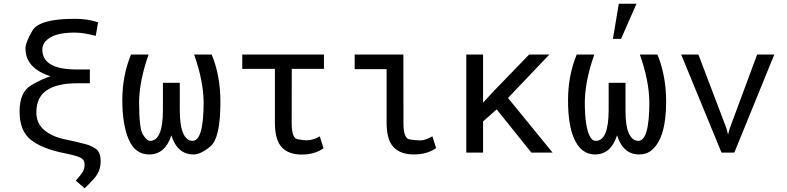

<svg xmlns="http://www.w3.org/2000/svg" viewBox="-20 -822 4241 1034"><path d="M252 -411.1Q117.2 -454.6 117.2 -561Q117.2 -593.3 154.5 -657Q191.9 -720.7 381.8 -720.7Q454.6 -720.7 508.3 -701.7L495.6 -628.9Q428.7 -646.5 382.8 -646.5Q295.9 -646.5 252 -620.8Q208 -595.2 208 -554.7Q208 -447.8 394.5 -447.8H463.9V-373.5H394.5Q286.6 -373.5 231.2 -335.4Q175.8 -297.4 175.8 -216.8Q175.8 -155.3 221.4 -118.9Q267.1 -82.5 340.8 -69.3L395 -57.1Q421.4 -50.8 444.6 -44.7Q467.8 -38.6 495.1 -21.2Q522.5 -3.9 522 48.8Q521.5 101.6 485.1 141.4Q448.7 181.2 435.5 191.9L388.2 150.9Q416 119.6 425.8 103.3Q435.5 86.9 435.5 63Q435.5 39.6 416.5 29.1Q397.5 18.6 359.9 10.3L331.5 3.9Q209.5 -19.5 147.5 -67.9Q85.4 -116.2 85.4 -221.7Q85.4 -327.1 149.4 -363.8Q213.4 -400.4 252 -411.1Z M788.1 -63.5Q857.4 -63.5 857.4 -230V-376H948.2V-230Q948.2 -144.5 966.6 -104Q984.9 -63.5 1017.1 -63.5Q1076.7 -63.5 1076.7 -273.4Q1074.7 -389.6 1025.4 -528.3H1120.1Q1167 -414.6 1167 -273.4Q1167 -80.1 1114.7 -35.2Q1062.5 9.8 1022 9.8Q935.1 9.8 902.8 -93.3Q869.6 9.8 783.7 9.8Q708 9.8 673.3 -70.6Q638.7 -150.9 638.7 -282.7Q638.7 -414.6 685.5 -528.3H780.3Q731 -389.6 729 -273.4Q729 -128.9 750.2 -96.2Q771.5 -63.5 788.1 -63.5Z M1460.4 -163.1V-451.2H1284.7V-528.3H1724.6V-451.2H1551.3L1550.8 -158.2Q1550.8 -78.1 1582.3 -72.3Q1613.8 -66.4 1629.9 -66.4Q1668 -66.4 1702.1 -87.9L1722.2 -23.9Q1675.8 10.3 1604.5 10.3Q1533.7 10.3 1497.1 -29.3Q1460.4 -68.8 1460.4 -163.1Z M2062 -162.1V-449.7H1890.1V-528.3H2152.3L2152.8 -157.2Q2152.8 -76.7 2185.5 -71.3Q2218.3 -65.9 2244.6 -65.9Q2271 -65.9 2308.6 -87.9L2328.6 -24.4Q2280.3 9.8 2209 9.8Q2137.2 9.8 2099.6 -29.3Q2062 -68.4 2062 -162.1Z M2581.5 0H2491.2V-528.3H2581.5V-269L2635.3 -327.6L2829.6 -528.3H2938.5L2715.8 -294.4L2956.1 0H2841.8L2654.8 -232.9L2581.5 -168Z M3188.5 -63.5Q3257.8 -63.5 3257.8 -230V-376H3348.6V-230Q3348.1 -144.5 3366.7 -104Q3385.3 -63.5 3417.5 -63.5Q3477.1 -63.5 3477.1 -273.4Q3475.1 -389.6 3425.8 -528.3H3520.5Q3567.4 -414.6 3567.4 -273.4Q3567.4 -80.1 3490.7 -14.2Q3462.9 9.8 3422.4 9.8Q3335.4 9.8 3303.2 -93.3Q3270 9.8 3184.1 9.8Q3108.4 9.8 3070.8 -77.6Q3039.1 -150.9 3039.1 -282.7Q3039.1 -414.6 3085.9 -528.3H3180.7Q3131.3 -389.6 3129.4 -273.4Q3129.4 -128.9 3160.6 -81.1Q3171.9 -63.5 3188.5 -63.5ZM3312.5 -801.8H3407.7L3324.7 -612.8H3280.8Z M3892.6 -129.9 3900.9 -97.2 3909.7 -129.9 4057.6 -528.3H4149.9L3934.6 0H3865.7L3648.4 -528.3H3741.2Z"/></svg>

Font: RobotoMono-Regular
Style: Regular
Weight: 400
Designer: Google
Version: Version 2.000985; 2015; ttfautohint (v1.3)